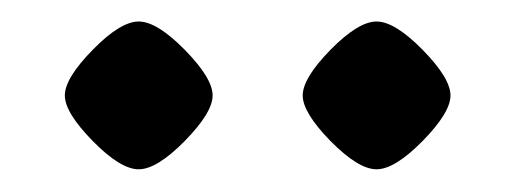

<svg xmlns="http://www.w3.org/2000/svg" viewBox="-20 -710 469 175"><path d="M64.5 -581.5Q39.1 -607.4 39.1 -623Q39.1 -638.7 64.5 -664.6Q89.8 -690.4 106.4 -690.4Q123 -690.4 148.4 -664.6Q173.8 -638.7 173.8 -623Q173.8 -607.4 148.4 -581.5Q123 -555.7 106.4 -555.7Q89.8 -555.7 64.5 -581.5ZM281.2 -581.5Q255.9 -607.4 255.9 -623Q255.9 -638.7 281.2 -664.6Q306.6 -690.4 323.2 -690.4Q339.8 -690.4 365.2 -664.6Q390.6 -638.7 390.6 -623Q390.6 -607.4 365.2 -581.5Q339.8 -555.7 323.2 -555.7Q306.6 -555.7 281.2 -581.5Z"/></svg>

Font: Monomakh Unicode TT
Style: Medium
Weight: 500
Designer: Alexey Kryukov, Aleksandr Andreev
Version: Version 1.1